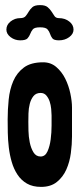

<svg xmlns="http://www.w3.org/2000/svg" viewBox="-20 -724 312 752"><path d="M149 -480Q179 -480 200.5 -461.5Q222 -443 235.5 -416Q249 -389 255.5 -358Q262 -327 262 -303V-189Q262 -159 257.5 -124.5Q253 -90 240 -60.5Q227 -31 203 -11.5Q179 8 141 8Q108 8 85.5 -5Q63 -18 48.5 -40Q34 -62 26 -89.5Q18 -117 14.5 -146.5Q11 -176 10.5 -204.5Q10 -233 10 -256Q10 -294 14 -334Q18 -374 32 -406.5Q46 -439 73.5 -459.5Q101 -480 149 -480ZM91 -247Q91 -234 91.5 -211.5Q92 -189 96.5 -166.5Q101 -144 111 -127.5Q121 -111 139 -111Q157 -111 166 -131Q175 -151 178.5 -178Q182 -205 182 -232Q182 -259 182 -272Q182 -282 180.5 -297.5Q179 -313 174.5 -326.5Q170 -340 161.5 -350Q153 -360 139 -360Q121 -360 111 -347.5Q101 -335 96.5 -317Q92 -299 91.5 -279.5Q91 -260 91 -247ZM211 -566Q191 -566 185 -574Q179 -582 176 -591.5Q173 -601 166 -609Q159 -617 137 -617Q115 -617 108.5 -609Q102 -601 98.5 -591.5Q95 -582 88 -574Q81 -566 59 -566Q38 -566 21.5 -578.5Q5 -591 5 -608Q5 -627 21.5 -640Q38 -653 59 -653Q74 -653 80.5 -661Q87 -669 92.5 -678.5Q98 -688 107 -696Q116 -704 137 -704Q157 -704 166.5 -696Q176 -688 182 -678.5Q188 -669 193.5 -661Q199 -653 211 -653Q234 -653 251 -640Q268 -627 268 -608Q268 -591 251 -578.5Q234 -566 211 -566Z"/></svg>

Font: Reclame
Style: Regular
Weight: 400
Designer: Peter Wiegel
Foundry: Peter Wiegel
Version: Version 1.000